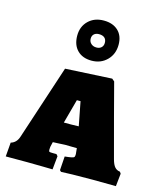

<svg xmlns="http://www.w3.org/2000/svg" viewBox="-116 -870 819 961"><g transform="rotate(15 293.0 -389.5)"><path d="M284 -3 289 -75Q310 -77 322.5 -79.5Q335 -82 337.5 -86Q340 -90 340 -101L339 -110L337 -131Q314 -132 276 -132Q265 -132 237 -130L213 -129L207 -103L206 -89Q206 -80 209 -78Q212 -76 228 -76H246L254 -67L247 3Q234 3 196 2Q158 1 117 1H4L10 -72Q38 -80 49 -111L177 -500L418 -513L431 -502Q444 -453 475.5 -332.5Q507 -212 531 -125Q538 -99 548.5 -87Q559 -75 576 -73L582 -64L575 2L455 1Q395 1 350 2Q305 3 291 4ZM279 -238Q303 -238 318 -239L294 -363H275L241 -238ZM193 -676Q193 -723 223.5 -753Q254 -783 303 -783Q350 -783 377.5 -757Q405 -731 405 -685Q405 -636 373.5 -604.5Q342 -573 294 -573Q247 -573 220 -600.5Q193 -628 193 -676ZM336 -676Q336 -693 326 -702Q316 -711 297 -711Q281 -711 271.5 -702.5Q262 -694 262 -679Q262 -663 273 -653Q284 -643 301 -643Q317 -643 326.5 -652Q336 -661 336 -676Z"/></g></svg>

Font: Alegreya SC Black
Style: Regular
Weight: 900
Designer: Juan Pablo del Peral
Foundry: Huerta Tipografica
Version: Version 2.007; ttfautohint (v1.6)